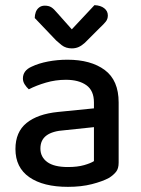

<svg xmlns="http://www.w3.org/2000/svg" viewBox="-20 -712 548 746"><path d="M244 -63Q281 -63 307 -70.5Q333 -78 345 -86V-218L231 -206Q184 -203 160.5 -185.5Q137 -168 137 -135Q137 -102 163.5 -82.5Q190 -63 244 -63ZM242 -480Q333 -480 387 -440Q441 -400 441 -314V-80Q441 -57 431 -44.5Q421 -32 404 -21Q378 -7 337 3.5Q296 14 244 14Q148 14 94 -23.5Q40 -61 40 -133Q40 -199 83 -234Q126 -269 205 -277L345 -291V-314Q345 -360 315.5 -381Q286 -402 236 -402Q196 -402 158.5 -391Q121 -380 92 -365Q83 -373 76 -384Q69 -395 69 -407Q69 -438 103 -453Q130 -466 166.5 -473Q203 -480 242 -480ZM203 -661 259 -598 347 -692Q371 -691 385 -680Q399 -669 399 -652Q399 -638 391 -628Q383 -618 369 -605L310 -546Q298 -535 286 -529.5Q274 -524 259 -524Q248 -524 238 -527Q228 -530 219 -537Q210 -544 198 -555L115 -642Q115 -654 119 -665Q123 -676 132 -683Q141 -690 154 -690Q169 -690 179 -684Q189 -678 203 -661Z"/></svg>

Font: Baloo Tamma 2 Medium
Style: Regular
Weight: 500
Designer: Divya Kowshik, Shuchita Grover and Ek Type
Foundry: Ek Type
Version: Version 1.700